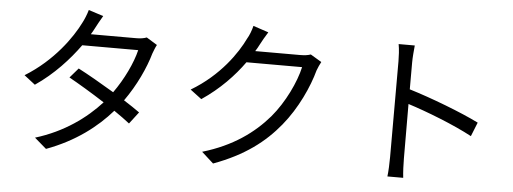

<svg xmlns="http://www.w3.org/2000/svg" viewBox="-53 -967 3107 1162"><g transform="rotate(5 1500.0 -386.0)"><path d="M807 -681C790 -674 768 -671 741 -671H468C476 -684 483 -696 489 -708C499 -727 517 -761 533 -787L443 -816C436 -790 421 -754 411 -736C366 -645 262 -495 90 -389L157 -337C269 -413 358 -511 422 -600H762C743 -521 694 -418 633 -333C555 -380 471 -428 413 -458L362 -399C418 -368 502 -318 581 -267C490 -167 360 -71 186 -18L258 44C434 -21 560 -119 650 -222C688 -196 721 -172 745 -153L800 -225C775 -243 741 -266 703 -290C773 -388 824 -499 849 -587C855 -603 864 -627 872 -641Z M1805 -665C1789 -659 1767 -656 1740 -656H1468C1477 -670 1485 -684 1492 -698C1502 -717 1520 -750 1537 -776L1444 -807C1438 -781 1424 -745 1413 -728C1370 -638 1272 -493 1099 -390L1168 -338C1277 -411 1361 -500 1421 -584H1759C1739 -493 1678 -364 1600 -272C1509 -166 1384 -75 1201 -21L1273 44C1461 -25 1580 -117 1671 -228C1760 -336 1821 -472 1848 -572C1854 -588 1864 -611 1872 -625Z M2847 -342C2741 -395 2552 -467 2420 -507V-670C2420 -700 2424 -743 2427 -774H2329C2335 -743 2337 -698 2337 -670V-88C2337 -51 2335 -2 2331 30H2427C2423 -3 2421 -56 2421 -88L2420 -418C2531 -383 2704 -316 2813 -257Z"/></g></svg>

Font: Noto Sans CJK SC Regular
Style: Regular
Weight: 400
Designer: Ryoko NISHIZUKA (kana & ideographs); Paul D. Hunt (Latin, Greek & Cyrillic); Wenlong ZHANG (bopomofo); Sandoll Communica
Foundry: Adobe Systems Incorporated
Version: Version 1.004;PS 1.004;hotconv 1.0.82;makeotf.lib2.5.63406